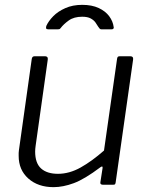

<svg xmlns="http://www.w3.org/2000/svg" viewBox="-20 -762 616 792"><path d="M201 10Q137 10 97 -25.5Q57 -61 57 -119Q57 -125 57 -131Q57 -137 58 -142L111 -519Q112 -525 115 -527.5Q118 -530 123 -530H166Q172 -530 175 -526.5Q178 -523 177 -516L127 -161Q126 -154 125.5 -148Q125 -142 125 -137Q125 -89 149.5 -67Q174 -45 219 -45Q266 -45 312.5 -71Q359 -97 409 -141L463 -520Q464 -526 466.5 -528Q469 -530 475 -530H517Q524 -530 527 -526.5Q530 -523 529 -516L457 -9Q456 -4 454.5 -2Q453 0 447 0H404Q399 0 396 -2.5Q393 -5 394 -10L403 -68Q404 -74 401.5 -75Q399 -76 394 -72Q329 -23 284.5 -6.5Q240 10 201 10ZM179 -641Q172 -641 170.5 -644.5Q169 -648 171 -655Q180 -675 199.5 -695Q219 -715 249.5 -728.5Q280 -742 319 -742Q359 -742 387 -729Q415 -716 430.5 -695Q446 -674 449 -650Q450 -647 448 -644Q446 -641 440 -641H398Q394 -641 391 -644Q388 -647 385 -652Q381 -659 374 -669Q367 -679 354 -686Q341 -693 319 -693Q285 -693 263.5 -677.5Q242 -662 230 -646Q227 -642 224 -641.5Q221 -641 217 -641Z"/></svg>

Font: Libre Franklin Thin Light
Style: Italic
Weight: 300
Italic angle: -8°
Version: Version 3.000